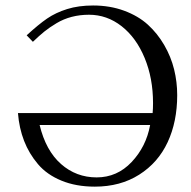

<svg xmlns="http://www.w3.org/2000/svg" viewBox="-20 -678 708 710"><path d="M101.6 -523.4 78.6 -547.4Q122.1 -587.4 154.1 -609.4Q186 -631.3 228.3 -644.5Q270.5 -657.7 324.2 -657.7Q386.7 -657.7 439 -638.4Q491.2 -619.1 526.9 -586.7Q562.5 -554.2 587.4 -511.2Q612.3 -468.3 623.8 -421.6Q635.3 -375 635.3 -326.2Q635.3 -228 599.9 -152.1Q564.5 -76.2 494.6 -32Q424.8 12.2 330.6 12.2Q261.2 12.2 207.3 -10Q153.3 -32.2 120.4 -71Q87.4 -109.9 69.1 -157Q50.8 -204.1 46.4 -259.8H544.4Q545.9 -276.4 545.9 -296.9Q545.9 -388.7 514.9 -463.6Q483.9 -538.6 429.7 -581.1Q375.5 -623.5 309.1 -623.5Q275.4 -623.5 245.4 -615.7Q215.3 -607.9 189.2 -592.3Q163.1 -576.7 144 -561.3Q125 -545.9 101.6 -523.4ZM126.5 -215.8Q149.4 -121.1 205.6 -71.5Q261.7 -22 337.4 -22Q413.1 -22 466.8 -78.9Q520.5 -135.7 535.2 -215.8Z"/></svg>

Font: Libertinage
Style: b
Weight: 400
Designer: OSP
Foundry: OSP
Version: Version 1.0; 2008; OFL relea